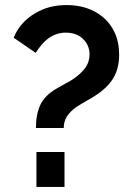

<svg xmlns="http://www.w3.org/2000/svg" viewBox="-20 -739 526 759"><path d="M243 -276Q261 -306 306 -331L346 -354Q398 -386 422 -421Q451 -462 451 -522Q451 -572 433.5 -610Q416 -648 385 -673Q328 -719 243 -719Q172 -719 118 -686Q59 -651 34 -590L121 -530Q144 -566 167 -584Q200 -610 239 -610Q280 -610 305 -588Q334 -562 334 -524Q334 -497 320 -475Q294 -437 241 -410L204 -389Q157 -362 139.5 -324.5Q122 -287 122 -233H232Q232 -257 243 -276ZM235 -138H124V0H235Z"/></svg>

Font: RT Raleway Bold
Style: Regular
Weight: 400
Designer: Matt McInerney, Pablo Impallari, Rodrigo Fuenzalida — Edited by Milan Moffatt in April 2016
Foundry: Matt McInerney, Pablo Impallari, Rodrigo Fuenzalida — Edited by Milan Moffatt in April 2016
Version: Version 3.001